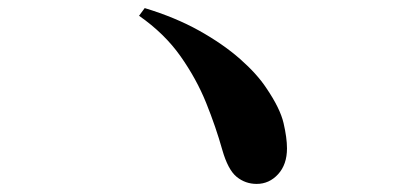

<svg xmlns="http://www.w3.org/2000/svg" viewBox="-20 -594 1040 475"><path d="M615 -139Q587 -139 565.5 -156.5Q544 -174 530 -223Q514 -280 490 -339.5Q466 -399 426.5 -455Q387 -511 324 -555L338 -574Q414 -551 473 -518Q532 -485 574 -448Q616 -411 639 -376Q673 -326 681.5 -289.5Q690 -253 690 -227Q690 -187 668 -163Q646 -139 615 -139Z"/></svg>

Font: Noto Serif SC ExtraLight ExtraBold
Style: Regular
Weight: 800
Version: Version 2.002-H1;hotconv 1.1.0;makeotfexe 2.6.0